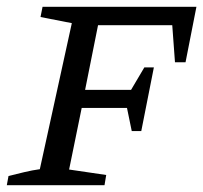

<svg xmlns="http://www.w3.org/2000/svg" viewBox="-20 -544 597 564"><path d="M367 -159 353 -227H220L183 -46L292 -30L287 0H0L5 -27Q29 -33 52 -38.5Q75 -44 97 -47L191 -476L99 -494L105 -524H557L525 -361H494L486 -470H268L230 -280H365L404 -346H432L395 -159Z"/></svg>

Font: Piazzolla SC
Style: Italic
Weight: 400
Italic angle: -11.3°
Designer: Juan Pablo del Peral
Foundry: Huerta Tipografica
Version: Version 1.330